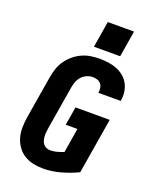

<svg xmlns="http://www.w3.org/2000/svg" viewBox="-175 -1070 950 1176"><g transform="rotate(20 300.0 -481.5)"><path d="M252 8Q218 8 186.5 1Q155 -6 128.5 -22.5Q102 -39 84 -64.5Q66 -90 57 -120.5Q48 -151 48.5 -184.5Q49 -218 54 -251L101 -534Q106 -563 115.5 -591Q125 -619 142.5 -644Q160 -669 184 -689Q208 -709 235.5 -721.5Q263 -734 292 -738.5Q321 -743 349 -743Q378 -743 407 -739Q436 -735 461.5 -725Q487 -715 508.5 -697.5Q530 -680 543 -656Q556 -632 560 -603.5Q564 -575 559 -546Q559 -546 559 -545Q559 -544 559 -544H413Q413 -544 413 -544.5Q413 -545 413 -545Q416 -560 413.5 -575.5Q411 -591 402 -602Q393 -613 379 -618Q365 -623 349 -623Q329 -623 309.5 -614.5Q290 -606 276 -590Q262 -574 255 -554.5Q248 -535 245 -515L198 -231Q196 -218 195 -204.5Q194 -191 195 -178Q196 -165 200 -152.5Q204 -140 212 -130.5Q220 -121 232 -116.5Q244 -112 257 -112Q278 -112 299.5 -118Q321 -124 342 -132L368 -292H292L312 -412H535L475 -49Q421 -23 364.5 -7.5Q308 8 252 8ZM291 -800 319 -971H490L462 -800Z"/></g></svg>

Font: Iosevka SS04 Heavy Extended
Style: Italic
Weight: 900
Width: 7
Italic angle: -9°
Monospace: yes
Designer: Belleve Invis
Foundry: Belleve Invis
Version: Version 19.0.0; ttfautohint (v1.8.4)